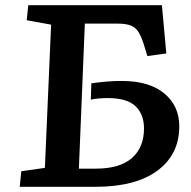

<svg xmlns="http://www.w3.org/2000/svg" viewBox="-20 -720 738 740"><path d="M62 -60 153 -73 177 -625 83 -642 89 -700H604L621 -514L548 -504L533 -553Q523 -584 511 -600.5Q499 -617 480.5 -623Q462 -629 432 -629H307L284 -70H349Q442 -70 488.5 -111Q535 -152 535 -225Q535 -279 502.5 -310.5Q470 -342 395 -342Q359 -342 330 -336L332 -399Q371 -404 395.5 -406Q420 -408 450 -408Q555 -408 613 -360Q671 -312 671 -233Q671 -125 587 -62.5Q503 0 347 0H56Z"/></svg>

Font: Literata 7pt SemiBold
Style: Italic
Weight: 600
Italic angle: -2°
Designer: Latin by Veronika Burian and Jose Scaglione. Greek by Irene Vlachou. Cyrillic by Vera Evstafieva
Foundry: TypeTogether
Version: Version 3.002